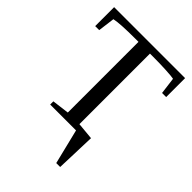

<svg xmlns="http://www.w3.org/2000/svg" viewBox="-246 -772 1102 1102"><g transform="rotate(45 305.5 -221.0)"><path d="M594.2 -501H561L547.9 -603Q533.2 -606.4 483.9 -609.1Q434.6 -611.8 376 -611.8H352.1V-39.1L456.1 -29.3L447.8 212.9H416L363.8 0H153.8V-25.9L257.8 -39.1V-612.8H232.9Q109.4 -612.8 64 -603L50.8 -501H18.1V-654.8H594.2Z"/></g></svg>

Font: Times New Roman
Style: Regular
Weight: 400
Designer: Steve Matteson
Foundry: Ascender Corporation
Version: Version 2.00.3